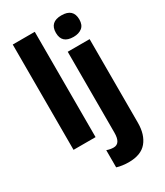

<svg xmlns="http://www.w3.org/2000/svg" viewBox="-242 -863 1033 1200"><g transform="rotate(-30 274.5 -263.0)"><path d="M216 0H57V-760H216ZM327 -688Q327 -611 411 -611Q449 -611 472.5 -629.5Q496 -648 496 -688Q496 -766 411 -766Q327 -766 327 -688ZM318 240Q407 240 448.5 190Q490 140 490 54V-549H332V35Q332 113 282 113Q258 113 233 104V228Q251 234 274.5 237Q298 240 318 240Z"/></g></svg>

Font: Noto Sans Display SemiCondensed Extra
Style: Regular
Weight: 800
Width: 4
Designer: Monotype Design Team
Foundry: Monotype Imaging Inc.
Version: Version 1.900